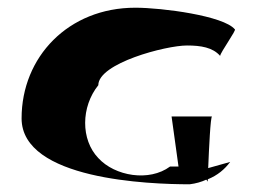

<svg xmlns="http://www.w3.org/2000/svg" viewBox="-20 -588 713 498"><path d="M36 -281C36 -122 367 -110 472 -110C488 -112 502 -116 515 -122C517 -120 519 -118 519 -116V-123C544 -133 563 -149 577 -168L520 -152C522 -202 526 -286 530 -286H425L443 -156H421C367 -116 278 -131 235 -178C189 -226 190 -311 235 -367C235 -424 410 -470 465 -470C501 -470 532 -465 551 -443C551 -451 595 -512 589 -512C560 -547 401 -568 331 -568C157 -568 36 -440 36 -281Z"/></svg>

Font: Ampere
Style: SCExt
Weight: 400
Version: Version 1